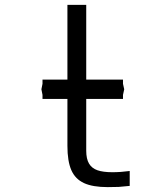

<svg xmlns="http://www.w3.org/2000/svg" viewBox="-20 -755 640 786"><path d="M256 -158V-350H154V-366.5L149.5 -389.5L154 -412V-429H256V-735H333V-429H483.5V-412L488.5 -389.5L483.5 -366.5V-350H333V-138Q333 -104.5 344.5 -85.2Q356 -66 379 -58Q402 -50 440 -50Q474.5 -50 511 -55V6Q479 9.5 465.8 10.2Q452.5 11 421 11Q359.5 11 323.8 -5.5Q288 -22 272 -58.5Q256 -95 256 -158Z"/></svg>

Font: JuliaMono Light
Style: Regular
Weight: 300
Monospace: yes
Designer: cormullion
Foundry: corm
Version: Version 0.054; ttfautohint (v1.8.4)